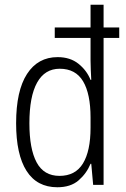

<svg xmlns="http://www.w3.org/2000/svg" viewBox="-20 -780 533 810"><path d="M222 10Q136 10 92 -59Q48 -128 48 -260Q48 -397 94 -468Q140 -539 223 -539Q276 -539 311 -511Q346 -483 362 -443H365Q364 -464 363 -485Q362 -506 362 -524V-620H211V-664H362V-760H417V-664H483V-620H417V0H373L365 -89H362Q345 -48 311.5 -19Q278 10 222 10ZM231 -38Q298 -38 330 -90.5Q362 -143 362 -241V-284Q362 -384 330.5 -437Q299 -490 232 -490Q169 -490 136.5 -431.5Q104 -373 104 -260Q104 -152 134.5 -95Q165 -38 231 -38Z"/></svg>

Font: Noto Sans Tamil Condensed Light
Style: Regular
Weight: 300
Width: 3
Designer: Jelle Bosma - Monotype Design Team
Foundry: Monotype Imaging Inc.
Version: Version 2.004; ttfautohint (v1.8.4.7-5d5b)